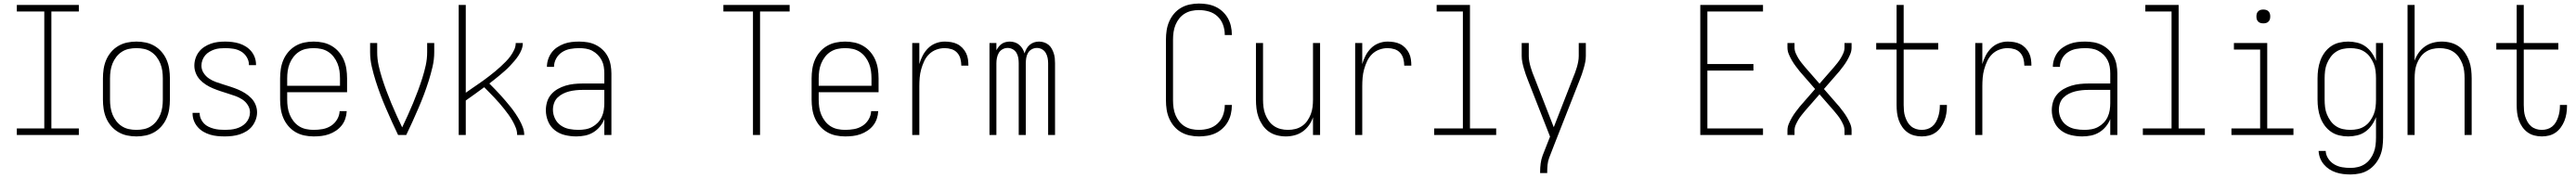

<svg xmlns="http://www.w3.org/2000/svg" viewBox="-20 -763 14540 1006"><path d="M425 0H75V-37H230V-698H75V-735H425V-698H270V-37H425Z M750 8Q723 8 697 2.5Q671 -3 648 -16.5Q625 -30 607.5 -50.5Q590 -71 579.5 -95.5Q569 -120 565 -146.5Q561 -173 561 -200V-320Q561 -347 565 -373.5Q569 -400 579.5 -424.5Q590 -449 607.5 -469.5Q625 -490 648 -503.5Q671 -517 697 -522.5Q723 -528 750 -528Q777 -528 803 -522.5Q829 -517 852 -503.5Q875 -490 892.5 -469.5Q910 -449 920.5 -424.5Q931 -400 935 -373.5Q939 -347 939 -320V-200Q939 -173 935 -146.5Q931 -120 920.5 -95.5Q910 -71 892.5 -50.5Q875 -30 852 -16.5Q829 -3 803 2.5Q777 8 750 8ZM750 -29Q772 -29 793 -33.5Q814 -38 832 -49.5Q850 -61 863.5 -78.5Q877 -96 885 -116Q893 -136 896 -157Q899 -178 899 -200V-320Q899 -342 896 -363Q893 -384 885 -404Q877 -424 863.5 -441.5Q850 -459 832 -470.5Q814 -482 793 -486.5Q772 -491 750 -491Q728 -491 707 -486.5Q686 -482 668 -470.5Q650 -459 636.5 -441.5Q623 -424 615 -404Q607 -384 604 -363Q601 -342 601 -320V-200Q601 -178 604 -157Q607 -136 615 -116Q623 -96 636.5 -78.5Q650 -61 668 -49.5Q686 -38 707 -33.5Q728 -29 750 -29Z M1249 8Q1228 8 1207 6Q1186 4 1166 -2Q1146 -8 1128 -18.5Q1110 -29 1096 -45Q1082 -61 1074.5 -80.5Q1067 -100 1067 -121V-125H1107V-123Q1107 -107 1113.5 -92Q1120 -77 1131 -65.5Q1142 -54 1156.5 -47Q1171 -40 1186 -36Q1201 -32 1217 -30.5Q1233 -29 1249 -29Q1265 -29 1281 -30.5Q1297 -32 1313 -36.5Q1329 -41 1343 -49Q1357 -57 1368 -69Q1379 -81 1385 -96.5Q1391 -112 1391 -128Q1391 -150 1378.5 -169.5Q1366 -189 1347.5 -201Q1329 -213 1308 -220.5Q1287 -228 1266 -234.5Q1245 -241 1224 -248Q1203 -255 1182.5 -263.5Q1162 -272 1143 -284Q1124 -296 1109 -312Q1094 -328 1085.5 -349Q1077 -370 1077 -392Q1077 -413 1083.5 -433Q1090 -453 1102.5 -469.5Q1115 -486 1132.5 -497.5Q1150 -509 1169.5 -516Q1189 -523 1209.5 -525.5Q1230 -528 1251 -528Q1271 -528 1291.5 -525.5Q1312 -523 1331 -517Q1350 -511 1367.5 -500Q1385 -489 1398 -473.5Q1411 -458 1418 -438.5Q1425 -419 1425 -399V-395H1385V-398Q1385 -420 1372.5 -440.5Q1360 -461 1340 -472.5Q1320 -484 1297 -487.5Q1274 -491 1251 -491Q1235 -491 1219.5 -489.5Q1204 -488 1189.5 -483Q1175 -478 1161.5 -470Q1148 -462 1138 -450Q1128 -438 1122.5 -423Q1117 -408 1117 -392Q1117 -370 1129 -351Q1141 -332 1159.5 -319.5Q1178 -307 1199 -299.5Q1220 -292 1241 -285.5Q1262 -279 1283.5 -272Q1305 -265 1325 -256.5Q1345 -248 1364 -236Q1383 -224 1398.5 -208Q1414 -192 1422.5 -171Q1431 -150 1431 -128Q1431 -107 1423.5 -86.5Q1416 -66 1403 -49.5Q1390 -33 1371.5 -21.5Q1353 -10 1333 -3.5Q1313 3 1291.5 5.5Q1270 8 1249 8Z M1750 8Q1724 8 1697.5 2.5Q1671 -3 1648 -16.5Q1625 -30 1607.5 -50.5Q1590 -71 1579.5 -95.5Q1569 -120 1565 -146.5Q1561 -173 1561 -200V-320Q1561 -347 1565 -373.5Q1569 -400 1579.5 -424.5Q1590 -449 1607.5 -469.5Q1625 -490 1648 -503.5Q1671 -517 1697 -522.5Q1723 -528 1750 -528Q1777 -528 1803 -522.5Q1829 -517 1852 -503.5Q1875 -490 1892.5 -469.5Q1910 -449 1920.5 -424.5Q1931 -400 1935 -373.5Q1939 -347 1939 -320V-242H1601V-200Q1601 -178 1604 -157Q1607 -136 1615 -116Q1623 -96 1636.5 -78.5Q1650 -61 1668 -49.5Q1686 -38 1707.5 -33.5Q1729 -29 1750 -29Q1776 -29 1801 -33.5Q1826 -38 1847.5 -51.5Q1869 -65 1882.5 -87.5Q1896 -110 1897 -135H1937Q1936 -113 1929 -92Q1922 -71 1908.5 -54Q1895 -37 1876.5 -24.5Q1858 -12 1837 -4.5Q1816 3 1794 5.5Q1772 8 1750 8ZM1601 -278H1899V-320Q1899 -342 1896 -363Q1893 -384 1885 -404Q1877 -424 1863.5 -441.5Q1850 -459 1832 -470.5Q1814 -482 1793 -486.5Q1772 -491 1750 -491Q1728 -491 1707 -486.5Q1686 -482 1668 -470.5Q1650 -459 1636.5 -441.5Q1623 -424 1615 -404Q1607 -384 1604 -363Q1601 -342 1601 -320Z M2227 0Q2209 -37 2192 -75Q2175 -113 2158.5 -151Q2142 -189 2127.5 -227.5Q2113 -266 2100.5 -305.5Q2088 -345 2078.5 -386Q2069 -427 2069 -468V-520H2109V-468Q2109 -430 2117 -393.5Q2125 -357 2136.5 -321Q2148 -285 2161 -250Q2174 -215 2188.5 -180Q2203 -145 2218.5 -111Q2234 -77 2250 -43Q2266 -77 2281.5 -111Q2297 -145 2311.5 -180Q2326 -215 2339 -250Q2352 -285 2363.5 -321Q2375 -357 2383 -393.5Q2391 -430 2391 -468V-520H2431V-468Q2431 -427 2421.5 -386Q2412 -345 2399.5 -305.5Q2387 -266 2372.5 -227.5Q2358 -189 2341.5 -151Q2325 -113 2308 -75Q2291 -37 2273 0Z M2569 0V-735H2609V-239Q2626 -251 2642.5 -262.5Q2659 -274 2676 -285.5Q2693 -297 2709.5 -309Q2726 -321 2742 -333.5Q2758 -346 2774 -359Q2790 -372 2805 -386Q2820 -400 2834.5 -414.5Q2849 -429 2861 -445.5Q2873 -462 2882 -481Q2891 -500 2891 -520H2931Q2931 -501 2924 -483Q2917 -465 2906.5 -449Q2896 -433 2883.5 -418.5Q2871 -404 2858 -390Q2845 -376 2830.5 -363.5Q2816 -351 2801.5 -338.5Q2787 -326 2772 -314.5Q2757 -303 2742 -291Q2758 -275 2773.5 -259Q2789 -243 2804 -226.5Q2819 -210 2833.5 -193Q2848 -176 2862 -158.5Q2876 -141 2888.5 -122.5Q2901 -104 2912 -84.5Q2923 -65 2931 -43.5Q2939 -22 2939 0H2899Q2899 -21 2891.5 -40.5Q2884 -60 2873.5 -78.5Q2863 -97 2851 -114Q2839 -131 2826 -147Q2813 -163 2799.5 -179Q2786 -195 2771.5 -210Q2757 -225 2742.5 -240Q2728 -255 2713 -270Q2687 -251 2661 -232Q2635 -213 2609 -195V0Z M3233 8Q3201 8 3169 0.5Q3137 -7 3111.5 -27Q3086 -47 3073.5 -77.5Q3061 -108 3061 -140Q3061 -164 3068 -187.5Q3075 -211 3091 -229.5Q3107 -248 3128 -260Q3149 -272 3172.5 -279Q3196 -286 3220 -288.5Q3244 -291 3268 -291H3391V-348Q3391 -367 3388 -386Q3385 -405 3376 -422.5Q3367 -440 3353.5 -453.5Q3340 -467 3323 -476Q3306 -485 3287 -488Q3268 -491 3249 -491Q3224 -491 3199 -486.5Q3174 -482 3153 -468.5Q3132 -455 3119.5 -432.5Q3107 -410 3107 -385H3067Q3067 -407 3074 -428Q3081 -449 3093.5 -466Q3106 -483 3124.5 -495.5Q3143 -508 3163.5 -515.5Q3184 -523 3205.5 -525.5Q3227 -528 3249 -528Q3273 -528 3297 -524Q3321 -520 3343 -509Q3365 -498 3382.5 -481Q3400 -464 3411 -442.5Q3422 -421 3426.5 -396.5Q3431 -372 3431 -348V0H3391V-90Q3382 -67 3366 -47.5Q3350 -28 3328.5 -15Q3307 -2 3282.5 3Q3258 8 3233 8ZM3245 -29Q3265 -29 3285 -32.5Q3305 -36 3322.5 -45.5Q3340 -55 3354 -69.5Q3368 -84 3376.5 -102.5Q3385 -121 3388 -140.5Q3391 -160 3391 -180V-255H3268Q3249 -255 3230 -253Q3211 -251 3193 -246.5Q3175 -242 3158 -233.5Q3141 -225 3127.5 -212Q3114 -199 3107.5 -180.5Q3101 -162 3101 -143Q3101 -117 3112.5 -93Q3124 -69 3145.5 -54Q3167 -39 3193 -34Q3219 -29 3245 -29Z M4230 0V-698H4063V-735H4437V-698H4270V0Z M4750 8Q4724 8 4697.5 2.5Q4671 -3 4648 -16.5Q4625 -30 4607.5 -50.5Q4590 -71 4579.5 -95.5Q4569 -120 4565 -146.5Q4561 -173 4561 -200V-320Q4561 -347 4565 -373.5Q4569 -400 4579.5 -424.5Q4590 -449 4607.5 -469.5Q4625 -490 4648 -503.5Q4671 -517 4697 -522.5Q4723 -528 4750 -528Q4777 -528 4803 -522.5Q4829 -517 4852 -503.5Q4875 -490 4892.5 -469.5Q4910 -449 4920.5 -424.5Q4931 -400 4935 -373.5Q4939 -347 4939 -320V-242H4601V-200Q4601 -178 4604 -157Q4607 -136 4615 -116Q4623 -96 4636.5 -78.5Q4650 -61 4668 -49.5Q4686 -38 4707.5 -33.5Q4729 -29 4750 -29Q4776 -29 4801 -33.5Q4826 -38 4847.5 -51.5Q4869 -65 4882.5 -87.5Q4896 -110 4897 -135H4937Q4936 -113 4929 -92Q4922 -71 4908.5 -54Q4895 -37 4876.5 -24.5Q4858 -12 4837 -4.5Q4816 3 4794 5.5Q4772 8 4750 8ZM4601 -278H4899V-320Q4899 -342 4896 -363Q4893 -384 4885 -404Q4877 -424 4863.5 -441.5Q4850 -459 4832 -470.5Q4814 -482 4793 -486.5Q4772 -491 4750 -491Q4728 -491 4707 -486.5Q4686 -482 4668 -470.5Q4650 -459 4636.5 -441.5Q4623 -424 4615 -404Q4607 -384 4604 -363Q4601 -342 4601 -320Z M5129 0V-520H5169V-401Q5176 -426 5188 -449Q5200 -472 5218.5 -490.5Q5237 -509 5261.5 -518.5Q5286 -528 5312 -528Q5330 -528 5348.5 -525Q5367 -522 5383 -514Q5399 -506 5412 -492.5Q5425 -479 5433 -462.5Q5441 -446 5443.5 -428Q5446 -410 5446 -392H5406Q5406 -411 5401 -430.5Q5396 -450 5383 -464.5Q5370 -479 5351 -485Q5332 -491 5312 -491Q5288 -491 5265 -482.5Q5242 -474 5224.5 -457Q5207 -440 5196.5 -417.5Q5186 -395 5179.5 -371.5Q5173 -348 5171 -324Q5169 -300 5169 -276V0Z M5565 0V-520H5604V-479Q5610 -490 5617.5 -499.5Q5625 -509 5634.5 -515.5Q5644 -522 5656 -525Q5668 -528 5680 -528Q5694 -528 5708 -523.5Q5722 -519 5733 -509.5Q5744 -500 5751.5 -487.5Q5759 -475 5763 -461Q5767 -475 5774 -487.5Q5781 -500 5792 -509.5Q5803 -519 5816.5 -523.5Q5830 -528 5845 -528Q5859 -528 5873 -523.5Q5887 -519 5898 -510Q5909 -501 5916 -488.5Q5923 -476 5927.5 -462.5Q5932 -449 5933.5 -435Q5935 -421 5935 -406V0H5896V-406Q5896 -421 5893 -436Q5890 -451 5882.5 -464Q5875 -477 5861.5 -484.5Q5848 -492 5833 -492Q5817 -492 5803.5 -484.5Q5790 -477 5782.5 -464Q5775 -451 5772.5 -436Q5770 -421 5770 -406V0H5730V-406Q5730 -421 5727.5 -436Q5725 -451 5717.5 -464Q5710 -477 5696.5 -484.5Q5683 -492 5667 -492Q5652 -492 5638.5 -484.5Q5625 -477 5617.5 -464Q5610 -451 5607 -436Q5604 -421 5604 -406V0Z M6747 8Q6721 8 6695 2.5Q6669 -3 6646.5 -16Q6624 -29 6607 -49Q6590 -69 6579.5 -93Q6569 -117 6565 -143Q6561 -169 6561 -195V-540Q6561 -566 6565 -592Q6569 -618 6579.5 -642Q6590 -666 6607 -686Q6624 -706 6646.5 -719Q6669 -732 6695 -737.5Q6721 -743 6747 -743Q6771 -743 6795 -739Q6819 -735 6840.5 -725Q6862 -715 6880 -698.5Q6898 -682 6910 -661Q6922 -640 6927.5 -616Q6933 -592 6933 -568V-565H6893V-568Q6893 -596 6883 -623.5Q6873 -651 6852 -670.5Q6831 -690 6803.5 -698Q6776 -706 6747 -706Q6726 -706 6705.5 -701.5Q6685 -697 6667 -686Q6649 -675 6636 -658.5Q6623 -642 6615 -622.5Q6607 -603 6604 -582Q6601 -561 6601 -540V-195Q6601 -174 6604 -153Q6607 -132 6615 -112.5Q6623 -93 6636 -76.5Q6649 -60 6667 -49Q6685 -38 6705.5 -33.5Q6726 -29 6747 -29Q6776 -29 6803.5 -37Q6831 -45 6852 -64.5Q6873 -84 6883 -111.5Q6893 -139 6893 -167V-170H6933V-167Q6933 -143 6927.5 -119Q6922 -95 6910 -74Q6898 -53 6880 -36.5Q6862 -20 6840.5 -10Q6819 0 6795 4Q6771 8 6747 8Z M7238 8Q7212 8 7187 1.5Q7162 -5 7141.5 -19.5Q7121 -34 7106.5 -55.5Q7092 -77 7083.5 -100.5Q7075 -124 7072 -149.5Q7069 -175 7069 -200V-520H7109V-200Q7109 -179 7111.5 -158Q7114 -137 7121.5 -117.5Q7129 -98 7141 -80.5Q7153 -63 7170.5 -51Q7188 -39 7208.5 -34Q7229 -29 7250 -29Q7271 -29 7291.5 -34Q7312 -39 7329.5 -51Q7347 -63 7359 -80.5Q7371 -98 7378.5 -117.5Q7386 -137 7388.5 -158Q7391 -179 7391 -200V-520H7431V0H7391V-100Q7383 -76 7368 -55Q7353 -34 7332.5 -19.5Q7312 -5 7287.5 1.5Q7263 8 7238 8Z M7629 0V-520H7669V-401Q7676 -426 7688 -449Q7700 -472 7718.5 -490.5Q7737 -509 7761.5 -518.5Q7786 -528 7812 -528Q7830 -528 7848.5 -525Q7867 -522 7883 -514Q7899 -506 7912 -492.5Q7925 -479 7933 -462.5Q7941 -446 7943.5 -428Q7946 -410 7946 -392H7906Q7906 -411 7901 -430.5Q7896 -450 7883 -464.5Q7870 -479 7851 -485Q7832 -491 7812 -491Q7788 -491 7765 -482.5Q7742 -474 7724.5 -457Q7707 -440 7696.5 -417.5Q7686 -395 7679.5 -371.5Q7673 -348 7671 -324Q7669 -300 7669 -276V0Z M8425 0H8075V-37H8237V-698H8089V-735H8277V-37H8425Z M8673 215V208Q8673 184 8676 161Q8679 138 8687 116L8729 9L8604 -310Q8597 -327 8591.5 -343.5Q8586 -360 8581 -377Q8576 -394 8572.5 -411.5Q8569 -429 8569 -447V-520H8609V-446Q8609 -431 8612 -415Q8615 -399 8619.5 -383.5Q8624 -368 8629.5 -353Q8635 -338 8641 -324L8750 -44L8859 -324Q8865 -338 8870.5 -353Q8876 -368 8880.5 -383.5Q8885 -399 8888 -415Q8891 -431 8891 -447V-520H8931V-447Q8931 -429 8927.5 -411.5Q8924 -394 8919 -377Q8914 -360 8908.5 -343.5Q8903 -327 8896 -310L8755 49L8724 129Q8717 148 8715 168Q8713 188 8713 208V215Z M9577 0V-735H9931V-698H9617V-401H9877V-364H9617V-37H9931V0Z M10069 0V-26Q10069 -45 10076.5 -63Q10084 -81 10093.5 -97.5Q10103 -114 10114.5 -129.5Q10126 -145 10138 -160L10225 -260L10138 -360Q10126 -375 10114.5 -390.5Q10103 -406 10093.5 -422.5Q10084 -439 10076.5 -457Q10069 -475 10069 -494V-520H10109V-494Q10109 -478 10115.5 -463Q10122 -448 10130 -434.5Q10138 -421 10148 -408.5Q10158 -396 10168 -384L10250 -290L10332 -384Q10342 -396 10352 -408.5Q10362 -421 10370 -434.5Q10378 -448 10384.5 -463Q10391 -478 10391 -494V-520H10431V-494Q10431 -475 10423.5 -457Q10416 -439 10406.5 -422.5Q10397 -406 10385.5 -390.5Q10374 -375 10362 -360L10275 -260L10362 -160Q10374 -145 10385.5 -129.5Q10397 -114 10406.5 -97.5Q10416 -81 10423.5 -63Q10431 -45 10431 -26V0H10391V-26Q10391 -42 10384.5 -57Q10378 -72 10370 -85.5Q10362 -99 10352 -111.5Q10342 -124 10332 -136L10250 -230L10168 -136Q10158 -124 10148 -111.5Q10138 -99 10130 -85.5Q10122 -72 10115.5 -57Q10109 -42 10109 -26V0Z M10827 8Q10805 8 10784 2.5Q10763 -3 10746 -15.5Q10729 -28 10716.5 -46Q10704 -64 10697 -84.5Q10690 -105 10687.5 -126Q10685 -147 10685 -169V-483H10570V-520H10685V-735H10725V-520H10920V-483H10725V-169Q10725 -153 10726.5 -136.5Q10728 -120 10733 -104.5Q10738 -89 10746 -74.5Q10754 -60 10766.5 -49.5Q10779 -39 10794.5 -34Q10810 -29 10827 -29Q10843 -29 10858 -33.5Q10873 -38 10885.5 -48Q10898 -58 10906 -72Q10914 -86 10919 -101Q10924 -116 10926.5 -131.5Q10929 -147 10929 -163V-170H10969V-161Q10969 -141 10965.5 -120Q10962 -99 10954.5 -80Q10947 -61 10934.5 -43.5Q10922 -26 10905 -14Q10888 -2 10868 3Q10848 8 10827 8Z M11129 0V-520H11169V-401Q11176 -426 11188 -449Q11200 -472 11218.5 -490.5Q11237 -509 11261.5 -518.5Q11286 -528 11312 -528Q11330 -528 11348.5 -525Q11367 -522 11383 -514Q11399 -506 11412 -492.5Q11425 -479 11433 -462.5Q11441 -446 11443.5 -428Q11446 -410 11446 -392H11406Q11406 -411 11401 -430.5Q11396 -450 11383 -464.5Q11370 -479 11351 -485Q11332 -491 11312 -491Q11288 -491 11265 -482.5Q11242 -474 11224.5 -457Q11207 -440 11196.5 -417.5Q11186 -395 11179.5 -371.5Q11173 -348 11171 -324Q11169 -300 11169 -276V0Z M11733 8Q11701 8 11669 0.5Q11637 -7 11611.5 -27Q11586 -47 11573.5 -77.5Q11561 -108 11561 -140Q11561 -164 11568 -187.5Q11575 -211 11591 -229.5Q11607 -248 11628 -260Q11649 -272 11672.5 -279Q11696 -286 11720 -288.5Q11744 -291 11768 -291H11891V-348Q11891 -367 11888 -386Q11885 -405 11876 -422.5Q11867 -440 11853.5 -453.5Q11840 -467 11823 -476Q11806 -485 11787 -488Q11768 -491 11749 -491Q11724 -491 11699 -486.5Q11674 -482 11653 -468.5Q11632 -455 11619.5 -432.5Q11607 -410 11607 -385H11567Q11567 -407 11574 -428Q11581 -449 11593.5 -466Q11606 -483 11624.5 -495.5Q11643 -508 11663.5 -515.5Q11684 -523 11705.5 -525.5Q11727 -528 11749 -528Q11773 -528 11797 -524Q11821 -520 11843 -509Q11865 -498 11882.5 -481Q11900 -464 11911 -442.5Q11922 -421 11926.5 -396.5Q11931 -372 11931 -348V0H11891V-90Q11882 -67 11866 -47.5Q11850 -28 11828.5 -15Q11807 -2 11782.5 3Q11758 8 11733 8ZM11745 -29Q11765 -29 11785 -32.5Q11805 -36 11822.5 -45.5Q11840 -55 11854 -69.5Q11868 -84 11876.5 -102.5Q11885 -121 11888 -140.5Q11891 -160 11891 -180V-255H11768Q11749 -255 11730 -253Q11711 -251 11693 -246.5Q11675 -242 11658 -233.5Q11641 -225 11627.5 -212Q11614 -199 11607.5 -180.5Q11601 -162 11601 -143Q11601 -117 11612.5 -93Q11624 -69 11645.5 -54Q11667 -39 11693 -34Q11719 -29 11745 -29Z M12425 0H12075V-37H12237V-698H12089V-735H12277V-37H12425Z M12925 0H12575V-37H12737V-483H12589V-520H12777V-37H12925ZM12755 -631Q12747 -631 12739.5 -633Q12732 -635 12726 -641Q12720 -647 12718 -654.5Q12716 -662 12716 -670Q12716 -678 12718 -685.5Q12720 -693 12726 -699Q12732 -705 12739.5 -707Q12747 -709 12755 -709Q12763 -709 12770.5 -707Q12778 -705 12784 -699Q12790 -693 12792 -685.5Q12794 -678 12794 -670Q12794 -662 12792 -654.5Q12790 -647 12784 -641Q12778 -635 12770.5 -633Q12763 -631 12755 -631Z M13247 223Q13226 223 13205.5 220.5Q13185 218 13165 211.5Q13145 205 13127.5 193.5Q13110 182 13096.5 166Q13083 150 13075.5 130.5Q13068 111 13067 90H13107Q13108 113 13121.5 133.5Q13135 154 13155.5 166Q13176 178 13199.5 182Q13223 186 13247 186Q13268 186 13289 181Q13310 176 13327.5 164.5Q13345 153 13358 135.5Q13371 118 13378.5 98Q13386 78 13388.5 57Q13391 36 13391 15V-101Q13382 -77 13367 -55.5Q13352 -34 13331 -19Q13310 -4 13284.5 2Q13259 8 13234 8Q13208 8 13183 2Q13158 -4 13137 -18.5Q13116 -33 13100.5 -54.5Q13085 -76 13076.5 -100Q13068 -124 13064.5 -149Q13061 -174 13061 -200V-320Q13061 -346 13064.5 -371Q13068 -396 13076.5 -420Q13085 -444 13100.5 -465.5Q13116 -487 13137 -501.5Q13158 -516 13183 -522Q13208 -528 13234 -528Q13259 -528 13284.5 -522Q13310 -516 13331 -501Q13352 -486 13367 -464.5Q13382 -443 13391 -419V-520H13431V15Q13431 41 13427.5 67.5Q13424 94 13414 118Q13404 142 13387 163Q13370 184 13347.5 198Q13325 212 13299 217.5Q13273 223 13247 223ZM13246 -29Q13267 -29 13288 -33.5Q13309 -38 13327 -50Q13345 -62 13357.5 -79.5Q13370 -97 13378 -116.5Q13386 -136 13388.5 -157.5Q13391 -179 13391 -200V-320Q13391 -341 13388.5 -362.5Q13386 -384 13378 -403.5Q13370 -423 13357.5 -440.5Q13345 -458 13327 -470Q13309 -482 13288 -486.5Q13267 -491 13246 -491Q13225 -491 13204 -486.5Q13183 -482 13165 -470Q13147 -458 13134.5 -440.5Q13122 -423 13114 -403.5Q13106 -384 13103.5 -362.5Q13101 -341 13101 -320V-200Q13101 -179 13103.5 -157.5Q13106 -136 13114 -116.5Q13122 -97 13134.5 -79.5Q13147 -62 13165 -50Q13183 -38 13204 -33.5Q13225 -29 13246 -29Z M13569 0V-735H13609V-420Q13617 -444 13632 -465Q13647 -486 13667.5 -500.5Q13688 -515 13712.5 -521.5Q13737 -528 13762 -528Q13788 -528 13813 -521.5Q13838 -515 13858.5 -500.5Q13879 -486 13893.5 -464.5Q13908 -443 13916.5 -419.5Q13925 -396 13928 -370.5Q13931 -345 13931 -320V0H13891V-320Q13891 -341 13888.5 -362Q13886 -383 13878.5 -402.5Q13871 -422 13859 -439.5Q13847 -457 13829.5 -469Q13812 -481 13791.5 -486Q13771 -491 13750 -491Q13729 -491 13708.5 -486Q13688 -481 13670.5 -469Q13653 -457 13641 -439.5Q13629 -422 13621.5 -402.5Q13614 -383 13611.5 -362Q13609 -341 13609 -320V0Z M14327 8Q14305 8 14284 2.5Q14263 -3 14246 -15.5Q14229 -28 14216.5 -46Q14204 -64 14197 -84.5Q14190 -105 14187.5 -126Q14185 -147 14185 -169V-483H14070V-520H14185V-735H14225V-520H14420V-483H14225V-169Q14225 -153 14226.5 -136.5Q14228 -120 14233 -104.5Q14238 -89 14246 -74.5Q14254 -60 14266.5 -49.5Q14279 -39 14294.5 -34Q14310 -29 14327 -29Q14343 -29 14358 -33.5Q14373 -38 14385.5 -48Q14398 -58 14406 -72Q14414 -86 14419 -101Q14424 -116 14426.5 -131.5Q14429 -147 14429 -163V-170H14469V-161Q14469 -141 14465.5 -120Q14462 -99 14454.5 -80Q14447 -61 14434.5 -43.5Q14422 -26 14405 -14Q14388 -2 14368 3Q14348 8 14327 8Z"/></svg>

Font: Iosevka Term Curly Extralight
Style: Regular
Weight: 200
Designer: Belleve Invis
Foundry: Belleve Invis
Version: Version 32.3.0